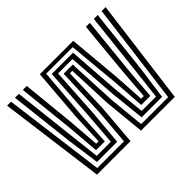

<svg xmlns="http://www.w3.org/2000/svg" viewBox="-128 -813 1025 1025"><g transform="rotate(-45 385.0 -300.0)"><path d="M91.8 0 13 -600H42.8L117.8 -24H319.5L336.2 -229L347 -507H415.8L429.2 -229L449.5 -24H653.2L727 -600H756.8L679.2 0H424.2L401.2 -234L390.8 -485H372L364.2 -234L344.8 0ZM139.8 -48 113.5 -238.5 72.5 -600H102L141 -253.8L161.8 -72H268.2L283 -261L301 -551H461.8L482.5 -261L500.8 -72H609.2L630 -253.8L667.8 -600H697.2L657.5 -238.5L631.2 -48H476.8L455.8 -245.8L435.8 -529H327L309.8 -245.8L292.2 -48ZM180.5 -96 166.2 -272.5 131.8 -600H161.5L191.8 -299L205.8 -120H223.8L231.2 -299L255.2 -595H507.5L534.2 -299L545.2 -120H565.2L579.2 -299L608.2 -600H638L604.8 -272.5L590.5 -96H522L508.8 -277L481.5 -573H281.2L256.8 -277L247 -96Z"/></g></svg>

Font: Big Shoulders Inline Text Thin Black
Style: Regular
Weight: 900
Version: Version 2.002